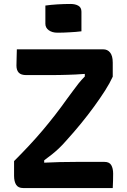

<svg xmlns="http://www.w3.org/2000/svg" viewBox="-20 -949 640 969"><path d="M209 -921Q223 -923 238.5 -924.5Q254 -926 270.5 -927Q287 -928 303.5 -928.5Q320 -929 336 -929Q360 -929 375.5 -920Q391 -911 391 -890V-791Q377 -789 362 -788Q347 -787 331.5 -786Q316 -785 300.5 -784.5Q285 -784 270 -784Q243 -784 226 -796.5Q209 -809 209 -829ZM549 0H97Q72 0 61.5 -16.5Q51 -33 51 -62V-136Q90 -175 126 -213.5Q162 -252 195 -291Q228 -330 259 -370Q290 -410 319 -451Q337 -475 350.5 -493.5Q364 -512 377 -528.5Q390 -545 408 -563V-576Q382 -574 361.5 -573Q341 -572 322 -571.5Q303 -571 281.5 -570.5Q260 -570 234 -570H113Q86 -570 74.5 -582.5Q63 -595 63 -618Q63 -639 64 -662Q65 -685 65 -700H501Q512 -700 520.5 -696Q529 -692 535.5 -684Q542 -676 545.5 -663.5Q549 -651 549 -633V-562Q534 -529 510 -491.5Q486 -454 455.5 -412Q425 -370 389.5 -326.5Q354 -283 315 -240Q295 -217 277.5 -200.5Q260 -184 242.5 -170Q225 -156 203 -140V-128Q242 -130 282 -131Q322 -132 369 -132H507Q532 -132 541.5 -115.5Q551 -99 551 -73Q551 -54 550.5 -36Q550 -18 549 0Z"/></svg>

Font: Rec Mono Semicasual
Style: Bold
Weight: 700
Version: Version 1.085; ttfautohint (v1.8.4.7-5d5b)